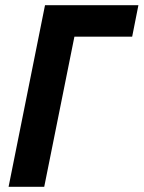

<svg xmlns="http://www.w3.org/2000/svg" viewBox="-20 -718 552 738"><path d="M13 0 153 -698H512L488 -577H266L150 0Z"/></svg>

Font: IBM Plex Sans Condensed
Style: Bold Italic
Weight: 700
Width: 3
Italic angle: -11.31°
Designer: Mike Abbink, Paul van der Laan, Pieter van Rosmalen
Foundry: Bold Monday
Version: Version 3.201